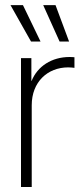

<svg xmlns="http://www.w3.org/2000/svg" viewBox="-20 -748 323 768"><path d="M64 0H106.9V-327.1C106.9 -419.9 169.9 -478.5 252.9 -478.5C264.6 -478.5 272.9 -477.1 277.8 -476.6V-519C271.5 -519.5 267.1 -520 258.3 -520C187 -520 129.9 -482.9 106.4 -424.3H105.5V-515.6H64ZM218.3 -582H256.3L202.1 -727.5H152.8ZM104 -582H142.1L71.8 -727.5H22Z"/></svg>

Font: Raveo Display Display ExLight
Style: Regular
Weight: 200
Designer: Jakub Foglar, Rasmus Andersson (Inter)
Foundry: Jakubfoglar.com
Version: Version 1.100;Glyphs 3.2.3 (3260)